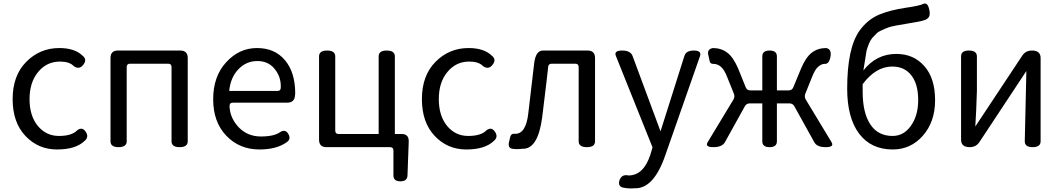

<svg xmlns="http://www.w3.org/2000/svg" viewBox="-20 -827 5960 1079"><path d="M462 -86Q482 -56 454 -34Q405 13 300 13Q195 13 123 -63Q51 -139 51 -270Q51 -402 127 -479Q204 -557 313 -557Q399 -557 443 -515Q472 -493 448 -463Q425 -433 394 -456Q370 -481 317 -481Q242 -481 194 -422Q146 -364 146 -270Q146 -177 192 -120Q239 -63 311 -63Q383 -63 413 -94Q442 -117 462 -86Z M646 0Q601 0 601 -33V-501Q601 -543 643 -543H993Q1035 -543 1035 -501V-33Q1035 0 989 0Q944 0 944 -33V-450Q944 -469 925 -469H711Q692 -469 692 -450V-33Q692 0 646 0Z M1438 13Q1326 13 1252 -64Q1178 -141 1178 -269Q1178 -398 1251 -477Q1324 -557 1424 -557Q1525 -557 1582 -488Q1639 -420 1639 -302L1638 -291Q1635 -250 1594 -250H1288Q1269 -250 1270 -228Q1273 -163 1322 -111Q1372 -60 1446 -60Q1521 -60 1555 -85Q1585 -103 1601 -73Q1618 -43 1587 -25Q1531 13 1438 13ZM1268 -316H1540Q1559 -316 1558 -339Q1559 -397 1523 -440Q1488 -484 1426 -484Q1364 -484 1320 -438Q1276 -393 1268 -316Z M2191 159V19Q2191 0 2172 0H1815Q1773 0 1773 -42V-510Q1773 -543 1818 -543Q1864 -543 1864 -510V-93Q1864 -74 1883 -74H2108V-510Q2108 -543 2153 -543Q2199 -543 2199 -510V-74H2237Q2278 -74 2277 -32L2270 159Q2269 192 2230 192Q2191 192 2191 159Z M2762 -86Q2782 -56 2754 -34Q2705 13 2600 13Q2495 13 2423 -63Q2351 -139 2351 -270Q2351 -402 2427 -479Q2504 -557 2613 -557Q2699 -557 2743 -515Q2772 -493 2748 -463Q2725 -433 2694 -456Q2670 -481 2617 -481Q2542 -481 2494 -422Q2446 -364 2446 -270Q2446 -177 2492 -120Q2539 -63 2611 -63Q2683 -63 2713 -94Q2742 -117 2762 -86Z M2916 9Q2884 13 2859 9Q2834 5 2840 -27L2847 -56Q2852 -79 2876 -75Q2936 -75 2949 -191Q2952 -216 2982 -472Q2991 -543 3031 -543H3282Q3324 -543 3324 -501V-33Q3324 0 3278 0Q3232 0 3232 -33V-450Q3232 -469 3213 -469H3082Q3063 -469 3061 -454L3052 -374Q3034 -222 3027 -168Q3003 13 2916 9Z M3548 231Q3517 234 3485 228Q3453 223 3460 191Q3471 150 3512 159Q3597 159 3635 42L3647 1L3441 -513Q3429 -543 3476 -543Q3524 -543 3535 -512L3692 -89L3826 -512Q3835 -543 3879 -543Q3924 -543 3914 -512L3719 45Q3654 234 3548 231Z M3957 -28 4102 -268Q4111 -284 4104 -301L4067 -393Q4050 -437 4031 -452Q4013 -468 3988 -468Q3971 -468 3968 -484L3960 -520Q3954 -551 3986 -557Q4033 -557 4067 -531Q4101 -506 4129 -440L4171 -336Q4178 -319 4197 -319H4264V-510Q4264 -543 4305 -543Q4346 -543 4346 -510V-319H4412Q4431 -319 4438 -336L4481 -440Q4508 -505 4542 -531Q4576 -557 4623 -557Q4655 -551 4647 -508Q4639 -465 4613 -468Q4597 -468 4578 -452Q4560 -437 4543 -393L4506 -301Q4499 -284 4508 -268L4653 -28Q4670 0 4620 0Q4571 0 4556 -28L4444 -230Q4435 -246 4416 -246H4346V-33Q4346 0 4305 0Q4264 0 4264 -33V-246H4194Q4175 -246 4166 -230L4054 -28Q4038 0 3989 0Q3940 0 3957 -28Z M4828 -312Q4828 -193 4871 -128Q4914 -63 4996 -63Q5059 -63 5099 -120Q5140 -177 5140 -265Q5140 -354 5102 -403Q5064 -453 4994 -453Q4902 -453 4828 -354ZM4997 13Q4875 13 4808 -76Q4741 -165 4741 -329Q4741 -557 4810 -654Q4834 -687 4860 -708Q4886 -730 4923 -746Q4986 -771 5068 -783Q5150 -795 5168 -805Q5193 -816 5202 -774Q5212 -733 5188 -720Q5177 -710 5100 -698Q4993 -681 4973 -673Q4954 -666 4935 -657Q4916 -649 4906 -639Q4896 -629 4883 -615Q4871 -601 4864 -583Q4857 -566 4850 -543L4832 -431Q4905 -524 5017 -524Q5115 -524 5175 -455Q5235 -387 5235 -264Q5235 -142 5166 -64Q5098 13 4997 13Z M5430 0Q5381 0 5381 -42V-510Q5381 -543 5425 -543Q5470 -543 5470 -510V-316L5466 -208L5461 -116L5724 -513Q5743 -543 5779 -543Q5828 -543 5828 -501V-33Q5828 0 5783 0Q5739 0 5739 -33L5748 -428L5485 -30Q5466 0 5430 0Z"/></svg>

Font: Swei Gothic CJK TC Regular
Style: Regular
Weight: 400
Version: Version 2.129